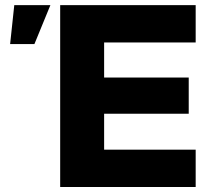

<svg xmlns="http://www.w3.org/2000/svg" viewBox="-20 -748 833 768"><path d="M220.7 0V-727.5H762.7V-578.1H396.5V-438H734.9V-293H396.5V-149.4H762.7V0ZM20.5 -571.8 37.1 -727.5H181.6L117.7 -571.8Z"/></svg>

Font: Inter Display ExtraBold
Style: Regular
Weight: 800
Designer: Rasmus Andersson
Foundry: rsms
Version: Version 4.000;git-a52131595